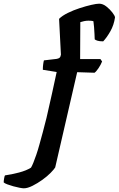

<svg xmlns="http://www.w3.org/2000/svg" viewBox="-194 -820 643 1040"><path d="M-65 200Q-72 200 -88 197Q-104 194 -122 189Q-140 184 -154.5 178.5Q-169 173 -174 168Q-174 159 -171.5 145.5Q-169 132 -167 130Q-131 125 -91 114.5Q-51 104 -26 88Q-20 78 -13 60.5Q-6 43 2.5 18.5Q11 -6 19.5 -37Q28 -68 38 -104.5Q48 -141 58 -182Q75 -255 87.5 -312.5Q100 -370 113 -430L38 -442Q38 -458 40 -472.5Q42 -487 44 -493L113 -501Q124 -503 129 -507.5Q134 -512 136 -524L126 -718Q143 -735 173.5 -750Q204 -765 238 -776Q272 -787 300.5 -793.5Q329 -800 343 -800Q363 -800 382 -785Q401 -770 414.5 -752.5Q428 -735 429 -726Q423 -684 403.5 -650Q384 -616 365 -596Q345 -596 334 -599.5Q323 -603 319 -607Q319 -614 318 -633Q317 -652 315.5 -673Q314 -694 312 -705Q306 -707 298.5 -707.5Q291 -708 285 -708Q273 -708 261.5 -705.5Q250 -703 241 -700L240 -500H350L359 -487Q352 -469 339.5 -450.5Q327 -432 318 -426L224 -429L105 87Q99 97 80.5 116Q62 135 35.5 154Q9 173 -18 186.5Q-45 200 -65 200Z"/></svg>

Font: Texturina Medium 12pt ExtraBold
Style: Italic
Weight: 800
Italic angle: -11°
Version: Version 1.002